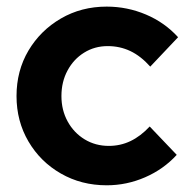

<svg xmlns="http://www.w3.org/2000/svg" viewBox="-20 -551 572 581"><path d="M302.9 9.7Q226.2 9.7 164.2 -25.9Q102.2 -61.4 66.1 -122.9Q30 -184.4 30 -260.3Q30 -336.9 66.1 -397.9Q102.3 -458.9 164.3 -495Q226.2 -531 302.9 -531Q365 -531 421.7 -507Q478.5 -482.9 518.9 -438.4L434.7 -349.4Q406.1 -381.4 374.4 -396.5Q342.7 -411.5 306 -411.5Q266.4 -411.5 234.6 -391.7Q202.8 -372 184.4 -337.7Q165.9 -303.5 165.9 -260.3Q165.9 -217.7 184.7 -183.5Q203.5 -149.2 236.1 -129.3Q268.8 -109.5 309.3 -109.5Q344.4 -109.5 374.9 -124.1Q405.3 -138.6 433 -168.2L514.8 -82.4Q474.8 -38.7 419 -14.5Q363.3 9.7 302.9 9.7Z"/></svg>

Font: Red Hat Display VF
Style: Regular
Weight: 300
Designer: Pentagram, MCKL
Foundry: Pentagram, MCKL
Version: Version 1.023